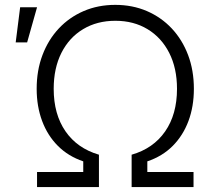

<svg xmlns="http://www.w3.org/2000/svg" viewBox="-20 -757 861 777"><path d="M129.9 0V-61H316.9V-104Q256.3 -124.5 214.4 -166.5Q172.4 -208.5 150.4 -267.6Q128.4 -326.7 128.4 -397.5Q128.4 -472.2 151.9 -534.2Q175.3 -596.2 217.8 -641.6Q260.3 -687 318.6 -712.2Q377 -737.3 446.3 -737.3Q516.1 -737.3 574.5 -712.2Q632.8 -687 675.3 -641.6Q717.8 -596.2 741.2 -534.2Q764.6 -472.2 764.6 -397.5Q764.6 -326.2 742.7 -267.3Q720.7 -208.5 679 -166.5Q637.2 -124.5 576.2 -104V-61H763.2V0H512.7V-130.9Q600.6 -156.2 648.4 -225.3Q696.3 -294.4 696.3 -397.5Q696.3 -481 664.8 -543Q633.3 -605 577.1 -638.9Q521 -672.9 446.8 -672.9Q372.6 -672.9 316.2 -638.9Q259.8 -605 228.5 -543Q197.3 -481 197.3 -397.5Q197.3 -294.9 244.9 -225.8Q292.5 -156.7 380.4 -130.9V0ZM43.5 -585.4 61.5 -727.5H129.9L89.8 -585.4Z"/></svg>

Font: Inter 20pt Light
Style: Regular
Weight: 300
Version: Version 4.001;git-66647c0bb